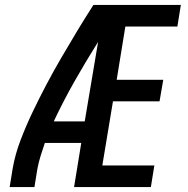

<svg xmlns="http://www.w3.org/2000/svg" viewBox="-20 -755 760 775"><path d="M19 0H119L131 -74Q136 -100 144 -126Q152 -152 161 -178H308L279 0H589L603 -87H393L436 -346H624L639 -433H451L486 -648H696L710 -735H357Q323 -682 291 -629Q259 -576 227.5 -522Q196 -468 167 -413Q138 -358 111.5 -302.5Q85 -247 63 -189.5Q41 -132 31 -74ZM322 -265H197Q236 -348 281.5 -428Q327 -508 376 -586Z"/></svg>

Font: Iosevka Sparkle Medium Oblique
Style: Regular
Weight: 500
Italic angle: -9°
Designer: Belleve Invis
Foundry: Belleve Invis
Version: Version 4.5.0; ttfautohint (v1.8.3)